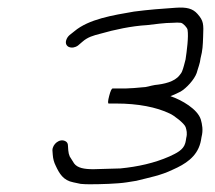

<svg xmlns="http://www.w3.org/2000/svg" viewBox="-20 -491 556 497"><path d="M305.7 -262H271.7C269 -262 266 -255.7 262.7 -243C259.2 -229.7 258.8 -223 261.4 -223H281.4C336.7 -223 385.1 -213.7 419.6 -197C429.7 -192.7 457.1 -171.8 460.5 -162C462.9 -154 465.2 -145.9 462.1 -134C461.4 -128.7 460.6 -124.3 459.7 -121C454.8 -102.4 436 -94.2 418.5 -86C380 -69 336.8 -59.4 291.4 -55C280.2 -55 233 -53 221.9 -53C197.7 -53 180.5 -56.2 171.8 -68L160.5 -86C158.4 -90.7 157.2 -96 156.7 -102L155.9 -114C155.9 -119.3 153.8 -123.2 149.4 -125.5C134.4 -133.5 115.9 -118.1 115.7 -102L116.6 -90C117.3 -80 119.8 -70.7 124.2 -62C133.6 -41.9 143.5 -24 170 -19C179.5 -17 179.5 -17 188.9 -15C196.8 -14.3 204.3 -14 211.7 -14C239.5 -14 284.2 -15.2 308 -19L333 -23C367.9 -31.9 396 -36.7 427.6 -52C458.8 -65.8 489.1 -84.3 498.7 -121C499.8 -125 500.7 -130 501.6 -136C506.4 -154.3 503.4 -169 499.7 -182C491.2 -208.5 450.8 -232.1 421.4 -242C422.3 -242.7 423 -243 423.7 -243C431.9 -246.3 439.8 -250 447.6 -254C462.6 -262.8 482.9 -284.8 489.1 -302C492.2 -313.8 498.1 -327.5 499.1 -340C504.6 -361.2 505 -372.9 505.8 -396C507.2 -428.4 507.2 -437 491.2 -455C478.7 -469.1 463.2 -472.8 435.4 -471C399 -468.6 364.4 -465.9 326.8 -461C272.2 -451.5 210.3 -441.9 172.4 -410L159.8 -400C155.4 -396 152.5 -391.3 151.1 -386C146.9 -369.6 165.6 -361.9 181.7 -373L193.4 -383C206.9 -394.9 221.6 -399.2 240.9 -404C276 -414.1 320.3 -423.7 360.6 -426C381 -428.3 406.1 -432 427.2 -432C435.4 -432.7 442.4 -432.7 448.2 -432C454.4 -430.7 464.7 -419.4 465.5 -414C468.5 -395.9 463.6 -358.9 460.3 -337C457.9 -328 457.9 -328 456.1 -321C454.7 -315.7 453.1 -310.7 451.2 -306C450.7 -304 448.5 -300.7 444.6 -296C431.7 -279.2 404.3 -273.3 381 -271C367.9 -268.9 359.8 -265 348.4 -265C341.4 -264 313 -262 305.7 -262Z"/></svg>

Font: Just Breathe
Style: Obl5
Weight: 400
Foundry: Cannot Into Space Fonts
Version: Version 0.72